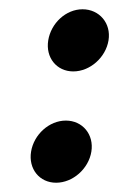

<svg xmlns="http://www.w3.org/2000/svg" viewBox="-20 -394 255 414"><path d="M47 -67C41 -30 65 0 101 0C137 0 171 -30 177 -67C183 -104 158 -134 122 -134C86 -134 53 -104 47 -67ZM84 -307C78 -270 102 -240 138 -240C174 -240 208 -270 214 -307C220 -344 194 -374 158 -374C122 -374 90 -344 84 -307Z"/></svg>

Font: Ampere
Style: SCSuExtIta
Weight: 400
Version: Version 1